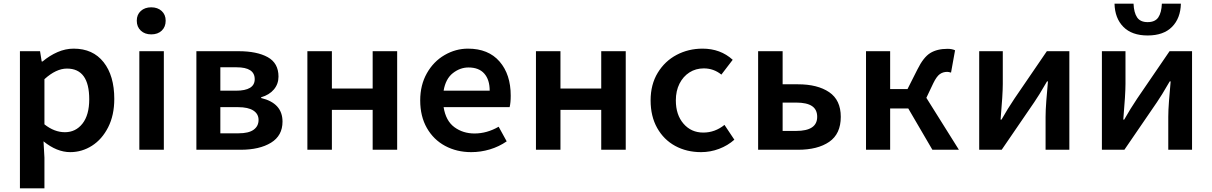

<svg xmlns="http://www.w3.org/2000/svg" viewBox="-20 -819 6628 1050"><path d="M89 -539H199L208 -483H213Q251 -515 294.5 -534Q338 -553 383 -553Q488 -553 546.5 -479Q605 -405 605 -278Q605 -189 571.5 -123Q538 -57 483 -22Q428 13 364 13Q291 13 218 -46L223 43V211H89ZM468 -276Q468 -444 346 -444Q287 -444 223 -386V-139Q277 -96 335 -96Q394 -96 431 -143Q468 -190 468 -276Z M742 -539H876V0H742ZM728 -706Q728 -739 750 -759Q772 -779 807 -779Q842 -779 864 -759Q886 -739 886 -706Q886 -672 864.5 -651.5Q843 -631 807 -631Q772 -631 750 -651.5Q728 -672 728 -706Z M1054 -539H1284Q1385 -539 1444 -506.5Q1503 -474 1503 -400Q1503 -360 1478 -330Q1453 -300 1408 -287V-283Q1525 -255 1525 -154Q1525 -77 1462 -38.5Q1399 0 1296 0H1054ZM1373 -386Q1373 -451 1274 -451H1185V-323H1270Q1373 -323 1373 -386ZM1394 -163Q1394 -196 1365.5 -214.5Q1337 -233 1282 -233H1185V-90H1285Q1340 -90 1367 -109.5Q1394 -129 1394 -163Z M1661 -539H1795V-335H2018V-539H2152V0H2018V-218H1795V0H1661Z M2278 -270Q2278 -354 2314.5 -418.5Q2351 -483 2411.5 -518Q2472 -553 2539 -553Q2651 -553 2712 -482.5Q2773 -412 2773 -296Q2773 -257 2767 -233H2406Q2418 -158 2465 -123.5Q2512 -89 2575 -89Q2643 -89 2707 -126L2751 -46Q2709 -17 2659 -2Q2609 13 2557 13Q2478 13 2414.5 -21Q2351 -55 2314.5 -119Q2278 -183 2278 -270ZM2658 -323Q2658 -383 2628.5 -416.5Q2599 -450 2542 -450Q2496 -450 2456.5 -419Q2417 -388 2406 -323Z M2911 -539H3045V-335H3268V-539H3402V0H3268V-218H3045V0H2911Z M3538 -270Q3538 -357 3577 -421Q3616 -485 3680.5 -519Q3745 -553 3822 -553Q3920 -553 3987 -492L3925 -411Q3883 -445 3829 -445Q3785 -445 3750.5 -423Q3716 -401 3696 -361.5Q3676 -322 3676 -270Q3676 -191 3718 -142.5Q3760 -94 3826 -94Q3890 -94 3942 -136L3996 -55Q3960 -23 3912.5 -5Q3865 13 3814 13Q3735 13 3672.5 -21Q3610 -55 3574 -119Q3538 -183 3538 -270Z M4126 -539H4260V-358H4344Q4451 -358 4514.5 -315Q4578 -272 4578 -180Q4578 -87 4515 -43.5Q4452 0 4344 0H4126ZM4449 -180Q4449 -220 4420.5 -239Q4392 -258 4334 -258H4260V-103H4334Q4449 -103 4449 -180Z M4716 -539H4848V-332H4943L4997 -439Q5030 -506 5067.5 -529Q5105 -552 5162 -552Q5186 -552 5203 -544L5181 -422Q5167 -426 5160 -426Q5137 -426 5119.5 -413.5Q5102 -401 5084 -364L5046 -284L5224 0H5079L4947 -226H4848V0H4716Z M5335 -539H5464V-360Q5464 -305 5452 -165H5457Q5491 -225 5528 -280L5705 -539H5828V0H5698V-180Q5698 -216 5702 -267.5Q5706 -319 5711 -374H5706Q5658 -291 5636 -260L5458 0H5335Z M6006 -539H6135V-360Q6135 -305 6123 -165H6128Q6162 -225 6199 -280L6376 -539H6499V0H6369V-180Q6369 -216 6373 -267.5Q6377 -319 6382 -374H6377Q6329 -291 6307 -260L6129 0H6006ZM6075 -799H6179Q6181 -750 6198.5 -724Q6216 -698 6256 -698Q6297 -698 6314.5 -724Q6332 -750 6334 -799H6438Q6436 -719 6389.5 -672Q6343 -625 6256 -625Q6170 -625 6123.5 -672Q6077 -719 6075 -799Z"/></svg>

Font: Nebula Sans Semibold
Style: Regular
Weight: 600
Designer: Paul D. Hunt for Adobe (as Source Sans)
Foundry: Nebula Entertainment & Broadcasting LLC
Version: Version 1.010